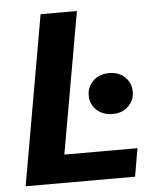

<svg xmlns="http://www.w3.org/2000/svg" viewBox="-51 -745 670 790"><g transform="rotate(-5 284.0 -350.0)"><path d="M23 0 146 -700H296L193 -116H495L475 0ZM406 -265Q365 -265 339.5 -289.5Q314 -314 314 -349Q314 -385 339.5 -409.5Q365 -434 406 -434Q446 -434 471 -409.5Q496 -385 496 -349Q496 -314 471 -289.5Q446 -265 406 -265Z"/></g></svg>

Font: DM Sans 16pt Black
Style: Italic
Weight: 900
Italic angle: -10°
Version: Version 4.004;gftools[0.9.30]